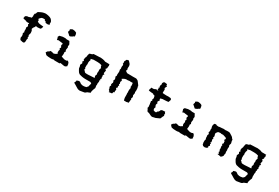

<svg xmlns="http://www.w3.org/2000/svg" viewBox="84 -1789 4630 3182"><g transform="rotate(30 2398.5 -198.0)"><path d="M390.6 -600.6C381.8 -602.5 374 -602.5 368.2 -602.5H367.2C360.4 -602.5 350.6 -601.6 336.9 -598.6C315.4 -594.7 294.9 -586.9 274.4 -576.2C253.9 -565.4 244.1 -560.5 242.2 -559.6C239.3 -557.6 236.3 -553.7 233.4 -547.9C230.5 -542 228.5 -534.2 226.6 -525.4C224.6 -517.6 221.7 -513.7 216.8 -514.6C211.9 -515.6 208 -505.9 206.1 -484.4C205.1 -472.7 206.1 -466.8 208 -465.8C210 -464.8 207 -452.1 200.2 -426.8C187.5 -424.8 181.6 -424.8 180.7 -423.8C179.7 -423.8 170.9 -419.9 153.3 -414.1C139.6 -409.2 132.8 -409.2 130.9 -412.1C128.9 -415 115.2 -408.2 90.8 -392.6C89.8 -380.9 88.9 -375 88.9 -374C88.9 -373 86.9 -366.2 83 -351.6C104.5 -344.7 116.2 -340.8 120.1 -339.8C124 -338.9 131.8 -338.9 142.6 -335.9C150.4 -333 154.3 -331.1 154.3 -328.1C155.3 -325.2 174.8 -324.2 210.9 -326.2L210 -316.4L202.1 -303.7C210.9 -288.1 215.8 -279.3 215.8 -278.3C215.8 -277.3 214.8 -272.5 213.9 -261.7C212.9 -256.8 210.9 -252.9 206.1 -251C201.2 -249 201.2 -239.3 206.1 -223.6C208 -219.7 209 -215.8 208 -210.9C207 -207 207 -196.3 207 -176.8C207 -168.9 209 -165 212.9 -163.1C216.8 -161.1 212.9 -152.3 202.1 -135.7C199.2 -131.8 201.2 -127.9 205.1 -123C209 -118.2 210.9 -106.4 212.9 -86.9C213.9 -79.1 212.9 -75.2 210.9 -74.2C209 -72.3 208 -62.5 207 -45.9C214.8 -29.3 218.8 -21.5 219.7 -20.5L221.7 -13.7C253.9 -5.9 270.5 -2.9 271.5 -2H272.5C275.4 -2 283.2 -2.9 297.9 -4.9L308.6 -34.2V-52.7C307.6 -65.4 308.6 -72.3 309.6 -76.2L315.4 -93.8C318.4 -100.6 316.4 -105.5 309.6 -107.4C302.7 -108.4 303.7 -115.2 312.5 -128.9C305.7 -143.6 302.7 -151.4 301.8 -152.3C300.8 -154.3 302.7 -162.1 307.6 -175.8C311.5 -186.5 314.5 -194.3 313.5 -200.2C313.5 -205.1 312.5 -212.9 311.5 -222.7C310.5 -232.4 309.6 -241.2 304.7 -249C299.8 -255.9 295.9 -260.7 294.9 -262.7C293 -265.6 293 -270.5 295.9 -277.3C298.8 -284.2 302.7 -293 308.6 -303.7C312.5 -310.5 315.4 -313.5 317.4 -312.5C319.3 -312.5 323.2 -321.3 329.1 -337.9C331.1 -342.8 335 -343.8 342.8 -339.8C349.6 -335.9 369.1 -335.9 399.4 -339.8C409.2 -340.8 414.1 -340.8 415 -340.8C416 -339.8 419.9 -343.8 426.8 -351.6C433.6 -368.2 436.5 -377.9 437.5 -378.9C437.5 -379.9 438.5 -384.8 440.4 -395.5C414.1 -397.5 399.4 -399.4 398.4 -399.4C397.5 -398.4 386.7 -399.4 367.2 -403.3C350.6 -406.2 340.8 -410.2 336.9 -413.1C332 -416 326.2 -419.9 320.3 -424.8C316.4 -427.7 317.4 -429.7 322.3 -433.6C327.1 -437.5 322.3 -447.3 308.6 -463.9C305.7 -466.8 307.6 -471.7 315.4 -479.5L340.8 -504.9C355.5 -509.8 364.3 -512.7 365.2 -512.7C367.2 -511.7 379.9 -511.7 405.3 -512.7C407.2 -505.9 408.2 -500 408.2 -498C408.2 -497.1 416 -494.1 431.6 -487.3C439.5 -483.4 442.4 -479.5 440.4 -475.6L436.5 -467.8C469.7 -464.8 487.3 -463.9 488.3 -463.9C489.3 -463.9 499 -467.8 517.6 -474.6C512.7 -486.3 509.8 -491.2 509.8 -492.2C508.8 -493.2 509.8 -499 510.7 -510.7V-523.4C510.7 -528.3 504.9 -539.1 494.1 -555.7C481.4 -568.4 475.6 -575.2 474.6 -575.2L450.2 -586.9C442.4 -589.8 432.6 -592.8 419.9 -595.7C407.2 -597.7 397.5 -599.6 390.6 -600.6Z M922.9 -595.7C901.4 -598.6 889.6 -599.6 886.7 -599.6H885.7C884.8 -600.6 875 -595.7 854.5 -585L844.7 -575.2C842.8 -574.2 844.7 -569.3 849.6 -560.5C844.7 -544.9 842.8 -537.1 841.8 -536.1C840.8 -535.2 840.8 -531.2 837.9 -524.4C852.5 -511.7 862.3 -502.9 867.2 -499C871.1 -495.1 878.9 -488.3 892.6 -475.6C905.3 -478.5 911.1 -478.5 912.1 -479.5C913.1 -479.5 919.9 -484.4 934.6 -491.2C941.4 -494.1 945.3 -497.1 946.3 -500C947.3 -502.9 957 -507.8 974.6 -514.6C973.6 -537.1 973.6 -547.9 972.7 -548.8C972.7 -549.8 968.8 -558.6 962.9 -579.1C953.1 -584 949.2 -586.9 948.2 -586.9C947.3 -586.9 938.5 -589.8 922.9 -595.7ZM880.9 -406.2C865.2 -411.1 851.6 -414.1 841.8 -412.1C832 -410.2 821.3 -410.2 807.6 -411.1C803.7 -412.1 799.8 -411.1 796.9 -409.2C793.9 -408.2 777.3 -404.3 747.1 -397.5C742.2 -386.7 739.3 -381.8 738.3 -380.9L731.4 -373L744.1 -333C744.1 -332 744.1 -327.1 746.1 -316.4C765.6 -322.3 775.4 -325.2 776.4 -326.2C777.3 -327.1 785.2 -325.2 797.9 -322.3C814.5 -319.3 831.1 -317.4 846.7 -316.4C862.3 -315.4 866.2 -306.6 855.5 -290C851.6 -283.2 851.6 -275.4 856.4 -265.6C862.3 -255.9 865.2 -250 867.2 -248C869.1 -245.1 868.2 -240.2 865.2 -234.4C861.3 -228.5 858.4 -223.6 855.5 -219.7C854.5 -217.8 855.5 -215.8 860.4 -212.9C865.2 -210 868.2 -204.1 867.2 -192.4C867.2 -189.5 866.2 -187.5 863.3 -185.5C861.3 -183.6 859.4 -171.9 860.4 -153.3C860.4 -145.5 861.3 -139.6 864.3 -135.7C866.2 -131.8 869.1 -127.9 873 -125L835.9 -101.6C835 -101.6 826.2 -99.6 808.6 -94.7C804.7 -93.8 801.8 -94.7 796.9 -97.7C793 -100.6 776.4 -103.5 748 -107.4C739.3 -96.7 734.4 -91.8 733.4 -90.8C733.4 -91.8 724.6 -85.9 707 -75.2L695.3 -57.6C696.3 -57.6 693.4 -54.7 686.5 -47.9C701.2 -31.2 709 -21.5 710.9 -20.5C711.9 -19.5 715.8 -16.6 721.7 -10.7C745.1 -5.9 756.8 -3.9 757.8 -3.9C758.8 -2.9 770.5 -2.9 793.9 -2C799.8 -1 806.6 -1 812.5 -1C821.3 -1 828.1 -1 834 -2C842.8 -3.9 851.6 -4.9 857.4 -6.8C866.2 -8.8 872.1 -7.8 873 -4.9C873 -2 887.7 -1 916 -2C929.7 -2 936.5 -1 938.5 -2C940.4 -2.9 953.1 -2.9 976.6 -2C978.5 -2 980.5 -3.9 983.4 -8.8L988.3 -15.6C1024.4 -9.8 1043.9 -6.8 1046.9 -5.9C1048.8 -5.9 1052.7 -5.9 1058.6 -3.9C1071.3 -2 1082 -2.9 1089.8 -8.8C1097.7 -14.6 1105.5 -20.5 1113.3 -25.4C1111.3 -33.2 1111.3 -38.1 1110.4 -39.1L1109.4 -61.5C1103.5 -80.1 1099.6 -89.8 1097.7 -90.8C1096.7 -92.8 1088.9 -99.6 1074.2 -111.3C1067.4 -105.5 1063.5 -102.5 1062.5 -101.6C1061.5 -100.6 1052.7 -98.6 1032.2 -97.7C1020.5 -96.7 1004.9 -100.6 986.3 -107.4C967.8 -114.3 956.1 -117.2 952.1 -119.1C954.1 -124 955.1 -126 955.1 -127C955.1 -127.9 956.1 -135.7 957 -150.4C958 -164.1 958 -169.9 959 -170.9C960 -171.9 959 -182.6 956.1 -204.1C955.1 -208 959 -211.9 964.8 -213.9C970.7 -215.8 968.8 -225.6 960 -242.2C957 -247.1 957 -252 959 -257.8C960.9 -263.7 962.9 -276.4 964.8 -294.9C965.8 -303.7 963.9 -308.6 960 -310.5C956.1 -311.5 957 -324.2 961.9 -348.6C962.9 -352.5 960 -358.4 956.1 -365.2C952.1 -372.1 945.3 -385.7 933.6 -406.2H924.8C923.8 -406.2 909.2 -405.3 880.9 -406.2Z M1566.4 -420.9C1551.8 -423.8 1537.1 -425.8 1525.4 -425.8H1521.5C1508.8 -424.8 1501 -424.8 1497.1 -423.8C1492.2 -422.9 1485.4 -422.9 1473.6 -422.9C1461.9 -423.8 1445.3 -422.9 1422.9 -420.9C1406.2 -418.9 1397.5 -418.9 1395.5 -420.9C1393.6 -421.9 1385.7 -416 1371.1 -403.3C1367.2 -400.4 1362.3 -399.4 1354.5 -398.4C1346.7 -397.5 1335.9 -393.6 1323.2 -386.7C1316.4 -359.4 1312.5 -345.7 1312.5 -344.7C1312.5 -343.8 1311.5 -335.9 1309.6 -318.4C1308.6 -314.5 1307.6 -310.5 1303.7 -306.6C1299.8 -303.7 1297.9 -293 1295.9 -274.4C1294.9 -264.6 1294.9 -258.8 1293.9 -257.8C1293 -255.9 1297.9 -250 1308.6 -239.3C1293.9 -227.5 1288.1 -219.7 1292 -213.9C1295.9 -209 1298.8 -203.1 1301.8 -198.2C1303.7 -195.3 1303.7 -191.4 1300.8 -184.6C1297.9 -177.7 1293 -168.9 1287.1 -157.2C1286.1 -155.3 1286.1 -154.3 1286.1 -152.3C1286.1 -149.4 1287.1 -145.5 1290 -141.6C1293.9 -135.7 1296.9 -122.1 1297.9 -101.6C1297.9 -94.7 1300.8 -85.9 1307.6 -75.2C1313.5 -64.5 1317.4 -56.6 1320.3 -52.7C1326.2 -42 1331.1 -35.2 1334 -32.2C1337.9 -29.3 1344.7 -23.4 1352.5 -15.6C1356.4 -11.7 1360.4 -9.8 1365.2 -8.8C1370.1 -7.8 1386.7 -3.9 1413.1 2.9C1423.8 5.9 1435.5 6.8 1450.2 7.8C1463.9 8.8 1473.6 8.8 1477.5 8.8C1494.1 9.8 1503.9 8.8 1506.8 8.8C1509.8 9.8 1522.5 9.8 1543.9 8.8C1565.4 7.8 1578.1 8.8 1580.1 10.7C1582 11.7 1587.9 16.6 1600.6 25.4C1594.7 46.9 1590.8 61.5 1588.9 68.4C1586.9 75.2 1585 84 1582 94.7C1575.2 99.6 1571.3 101.6 1570.3 102.5C1569.3 101.6 1566.4 107.4 1560.5 116.2C1536.1 121.1 1523.4 123 1520.5 124C1517.6 125 1507.8 125 1490.2 124C1467.8 118.2 1457 115.2 1456.1 115.2C1454.1 114.3 1445.3 108.4 1430.7 96.7C1421.9 89.8 1412.1 86.9 1400.4 89.8C1387.7 92.8 1376 96.7 1364.3 101.6C1363.3 114.3 1363.3 120.1 1363.3 121.1C1363.3 122.1 1358.4 130.9 1347.7 148.4C1355.5 156.2 1359.4 159.2 1360.4 160.2C1361.3 160.2 1370.1 166 1386.7 174.8C1390.6 176.8 1398.4 181.6 1410.2 189.5C1421.9 196.3 1429.7 201.2 1434.6 204.1C1447.3 211.9 1457 216.8 1462.9 217.8C1468.8 218.8 1478.5 220.7 1492.2 222.7C1494.1 222.7 1503.9 220.7 1521.5 217.8C1540 213.9 1551.8 212.9 1558.6 211.9C1573.2 210.9 1585.9 207 1594.7 200.2C1603.5 193.4 1608.4 187.5 1611.3 185.5C1614.3 181.6 1618.2 180.7 1621.1 180.7C1624 179.7 1639.6 173.8 1668.9 161.1C1669.9 144.5 1668.9 135.7 1668.9 134.8C1668.9 133.8 1671.9 125 1676.8 106.4C1675.8 105.5 1678.7 97.7 1684.6 83C1690.4 69.3 1693.4 61.5 1694.3 60.5C1696.3 56.6 1696.3 51.8 1694.3 45.9C1693.4 40 1691.4 28.3 1689.5 11.7C1688.5 4.9 1689.5 1 1691.4 -1C1693.4 -2.9 1693.4 -9.8 1689.5 -23.4C1688.5 -25.4 1689.5 -31.2 1692.4 -42C1694.3 -52.7 1695.3 -61.5 1696.3 -68.4C1697.3 -73.2 1695.3 -76.2 1691.4 -79.1C1687.5 -81.1 1690.4 -87.9 1702.1 -98.6C1696.3 -106.4 1693.4 -112.3 1694.3 -114.3C1695.3 -117.2 1700.2 -124 1708 -136.7C1710 -138.7 1707 -141.6 1702.1 -146.5C1697.3 -151.4 1697.3 -161.1 1703.1 -176.8C1700.2 -181.6 1697.3 -185.5 1695.3 -188.5C1693.4 -191.4 1698.2 -197.3 1709 -209C1710.9 -211.9 1712.9 -212.9 1712.9 -214.8C1713.9 -217.8 1710 -219.7 1704.1 -220.7C1695.3 -221.7 1692.4 -231.4 1698.2 -252C1704.1 -273.4 1705.1 -285.2 1699.2 -289.1C1693.4 -293 1688.5 -297.9 1682.6 -302.7C1679.7 -304.7 1680.7 -304.7 1685.5 -306.6C1689.5 -308.6 1695.3 -316.4 1702.1 -330.1C1704.1 -333 1703.1 -336.9 1702.1 -342.8C1700.2 -348.6 1702.1 -360.4 1709 -377C1710.9 -380.9 1710 -382.8 1704.1 -384.8C1699.2 -385.7 1699.2 -391.6 1706.1 -402.3C1678.7 -403.3 1663.1 -404.3 1658.2 -404.3H1620.1C1616.2 -404.3 1610.4 -406.2 1604.5 -410.2C1598.6 -414.1 1585.9 -417 1566.4 -420.9ZM1387.7 -325.2C1418.9 -333 1435.5 -336.9 1436.5 -336.9H1475.6H1512.7C1530.3 -336.9 1543.9 -335.9 1551.8 -334C1567.4 -331.1 1578.1 -328.1 1585 -326.2C1591.8 -323.2 1595.7 -321.3 1595.7 -318.4C1596.7 -302.7 1599.6 -293 1605.5 -287.1C1611.3 -282.2 1613.3 -277.3 1611.3 -273.4C1602.5 -251 1598.6 -239.3 1599.6 -238.3C1600.6 -236.3 1599.6 -235.4 1600.6 -234.4C1604.5 -216.8 1605.5 -208 1603.5 -207C1601.6 -206.1 1600.6 -201.2 1600.6 -191.4C1599.6 -176.8 1599.6 -168 1602.5 -163.1C1605.5 -158.2 1606.4 -153.3 1604.5 -149.4C1596.7 -131.8 1591.8 -121.1 1592.8 -119.1C1593.8 -117.2 1597.7 -106.4 1602.5 -83H1591.8C1590.8 -82 1589.8 -82 1588.9 -83C1543 -81.1 1515.6 -79.1 1506.8 -78.1C1499 -77.1 1490.2 -76.2 1480.5 -76.2C1466.8 -76.2 1454.1 -76.2 1441.4 -77.1C1428.7 -77.1 1419.9 -80.1 1415 -86.9C1404.3 -101.6 1395.5 -110.4 1389.6 -113.3C1383.8 -115.2 1382.8 -118.2 1385.7 -122.1C1393.6 -134.8 1394.5 -140.6 1389.6 -142.6C1384.8 -143.6 1381.8 -148.4 1381.8 -155.3C1381.8 -164.1 1382.8 -173.8 1381.8 -181.6C1380.9 -189.5 1380.9 -196.3 1381.8 -202.1C1386.7 -219.7 1387.7 -230.5 1385.7 -232.4C1383.8 -234.4 1381.8 -239.3 1382.8 -248C1384.8 -266.6 1385.7 -276.4 1385.7 -277.3C1384.8 -277.3 1388.7 -286.1 1396.5 -306.6C1389.6 -314.5 1385.7 -320.3 1386.7 -321.3C1386.7 -322.3 1386.7 -323.2 1387.7 -325.2Z M1949.2 -619.1C1933.6 -617.2 1924.8 -615.2 1920.9 -613.3C1917 -611.3 1913.1 -609.4 1909.2 -606.4C1906.2 -604.5 1905.3 -601.6 1904.3 -596.7C1904.3 -591.8 1899.4 -583 1890.6 -570.3C1889.6 -568.4 1889.6 -567.4 1889.6 -565.4C1889.6 -563.5 1889.6 -561.5 1891.6 -558.6C1894.5 -553.7 1893.6 -543 1890.6 -527.3C1888.7 -520.5 1890.6 -516.6 1896.5 -516.6C1901.4 -516.6 1904.3 -510.7 1903.3 -497.1C1902.3 -489.3 1902.3 -484.4 1900.4 -483.4C1898.4 -482.4 1898.4 -471.7 1899.4 -453.1C1899.4 -445.3 1900.4 -440.4 1902.3 -438.5C1904.3 -436.5 1902.3 -429.7 1897.5 -417C1895.5 -413.1 1895.5 -408.2 1898.4 -402.3C1901.4 -396.5 1902.3 -385.7 1903.3 -369.1C1903.3 -364.3 1902.3 -360.4 1901.4 -357.4C1900.4 -355.5 1900.4 -345.7 1899.4 -328.1C1898.4 -315.4 1899.4 -307.6 1902.3 -306.6C1905.3 -305.7 1901.4 -295.9 1890.6 -277.3C1888.7 -274.4 1890.6 -273.4 1893.6 -270.5C1895.5 -267.6 1898.4 -257.8 1903.3 -243.2C1905.3 -235.4 1905.3 -230.5 1905.3 -229.5C1906.2 -228.5 1901.4 -221.7 1893.6 -208C1891.6 -205.1 1892.6 -202.1 1896.5 -198.2C1900.4 -194.3 1902.3 -185.5 1905.3 -169.9C1906.2 -166 1904.3 -163.1 1901.4 -160.2C1898.4 -157.2 1896.5 -147.5 1892.6 -130.9C1890.6 -127 1892.6 -123 1898.4 -119.1C1904.3 -115.2 1903.3 -109.4 1893.6 -97.7C1890.6 -94.7 1889.6 -87.9 1891.6 -79.1C1893.6 -70.3 1897.5 -60.5 1903.3 -49.8C1906.2 -44.9 1906.2 -42 1903.3 -39.1C1900.4 -36.1 1908.2 -27.3 1925.8 -14.6L1920.9 -2V2C1956.1 -2.9 1975.6 -4.9 1978.5 -5.9C1981.4 -4.9 1982.4 -9.8 1985.4 -20.5C1988.3 -32.2 1990.2 -38.1 1993.2 -39.1C1996.1 -39.1 2002.9 -41 2011.7 -45.9C2011.7 -44.9 2008.8 -47.9 2004.9 -53.7C2001 -59.6 2002 -67.4 2006.8 -76.2C2011.7 -85 2011.7 -92.8 2007.8 -98.6C2003.9 -104.5 2000 -110.4 1995.1 -115.2C1990.2 -121.1 1992.2 -124 2000 -125C2007.8 -125 2012.7 -132.8 2011.7 -148.4C2010.7 -150.4 2009.8 -151.4 2006.8 -153.3C2003.9 -154.3 2007.8 -164.1 2017.6 -180.7C2005.9 -190.4 2001 -196.3 2004.9 -200.2C2008.8 -203.1 2011.7 -206.1 2013.7 -209C2006.8 -226.6 2003.9 -237.3 2002.9 -239.3C2002 -241.2 2005.9 -250 2014.6 -265.6C2016.6 -268.6 2014.6 -273.4 2007.8 -281.2C2002 -289.1 1999 -294.9 1998 -295.9C2021.5 -309.6 2032.2 -316.4 2033.2 -316.4C2034.2 -317.4 2044.9 -320.3 2062.5 -325.2C2067.4 -327.1 2074.2 -326.2 2083 -325.2C2091.8 -324.2 2104.5 -326.2 2121.1 -329.1C2130.9 -331.1 2135.7 -331.1 2137.7 -329.1C2139.6 -327.1 2157.2 -327.1 2190.4 -329.1C2193.4 -314.5 2194.3 -306.6 2194.3 -304.7C2195.3 -302.7 2195.3 -293 2196.3 -277.3C2197.3 -268.6 2196.3 -263.7 2193.4 -262.7C2190.4 -260.7 2193.4 -252.9 2202.1 -239.3C2204.1 -235.4 2204.1 -230.5 2201.2 -225.6C2198.2 -220.7 2196.3 -210 2197.3 -192.4C2198.2 -186.5 2197.3 -183.6 2195.3 -182.6C2193.4 -181.6 2194.3 -174.8 2199.2 -159.2C2200.2 -156.2 2200.2 -152.3 2197.3 -147.5C2195.3 -143.6 2196.3 -130.9 2199.2 -110.4C2200.2 -106.4 2200.2 -100.6 2199.2 -89.8C2199.2 -80.1 2198.2 -68.4 2199.2 -54.7C2200.2 -45.9 2201.2 -37.1 2203.1 -29.3L2210.9 -2C2215.8 -2.9 2218.8 -2.9 2219.7 -2.9L2255.9 -2C2273.4 -6.8 2282.2 -8.8 2283.2 -8.8C2284.2 -8.8 2289.1 -8.8 2296.9 -9.8L2300.8 -53.7C2301.8 -54.7 2302.7 -62.5 2304.7 -76.2C2305.7 -80.1 2303.7 -85 2298.8 -88.9C2294.9 -92.8 2297.9 -101.6 2305.7 -114.3C2307.6 -117.2 2308.6 -120.1 2308.6 -124C2308.6 -127 2307.6 -129.9 2306.6 -132.8C2303.7 -139.6 2301.8 -144.5 2299.8 -149.4C2297.9 -153.3 2297.9 -158.2 2299.8 -163.1C2301.8 -168 2303.7 -178.7 2305.7 -195.3C2306.6 -203.1 2305.7 -207 2302.7 -208C2299.8 -208 2299.8 -219.7 2303.7 -242.2C2304.7 -249 2304.7 -256.8 2303.7 -265.6L2301.8 -277.3C2300.8 -284.2 2300.8 -288.1 2302.7 -289.1C2304.7 -290 2302.7 -297.9 2294.9 -310.5C2292 -314.5 2292 -317.4 2294.9 -321.3C2297.9 -325.2 2293 -335 2282.2 -349.6C2282.2 -350.6 2277.3 -356.4 2268.6 -367.2C2259.8 -377.9 2255.9 -384.8 2253.9 -386.7C2246.1 -398.4 2239.3 -404.3 2234.4 -407.2C2230.5 -409.2 2222.7 -413.1 2211.9 -418C2206.1 -420.9 2199.2 -421.9 2191.4 -420.9C2184.6 -419.9 2168 -419.9 2139.6 -419.9C2132.8 -420.9 2120.1 -420.9 2102.5 -420.9C2084 -421.9 2071.3 -420.9 2065.4 -420.9C2042 -420.9 2030.3 -420.9 2029.3 -421.9C2028.3 -421.9 2015.6 -430.7 1992.2 -447.3L1997.1 -455.1L2002 -472.7C2004.9 -481.4 2003.9 -486.3 2000 -487.3C1996.1 -488.3 1995.1 -500 1998 -523.4C2000 -533.2 1999 -542 1997.1 -549.8C1994.1 -557.6 1993.2 -563.5 1992.2 -567.4C1991.2 -571.3 1989.3 -575.2 1985.4 -579.1C1981.4 -583 1969.7 -596.7 1949.2 -619.1Z M2694.3 -594.7C2667 -598.6 2652.3 -601.6 2651.4 -600.6C2649.4 -600.6 2643.6 -599.6 2632.8 -598.6C2622.1 -583 2616.2 -574.2 2615.2 -572.3C2613.3 -571.3 2614.3 -561.5 2617.2 -543.9C2618.2 -540 2616.2 -536.1 2612.3 -531.2C2608.4 -526.4 2607.4 -518.6 2606.4 -504.9C2606.4 -501 2608.4 -497.1 2613.3 -493.2C2618.2 -489.3 2613.3 -480.5 2598.6 -468.8C2601.6 -466.8 2605.5 -464.8 2609.4 -460.9C2613.3 -457 2609.4 -452.1 2598.6 -445.3C2611.3 -437.5 2617.2 -432.6 2618.2 -431.6C2617.2 -431.6 2618.2 -429.7 2622.1 -424.8C2595.7 -429.7 2583 -431.6 2581.1 -432.6C2580.1 -433.6 2571.3 -429.7 2554.7 -420.9C2554.7 -419.9 2553.7 -418.9 2550.8 -417C2547.9 -415 2530.3 -414.1 2498 -415C2495.1 -415 2495.1 -414.1 2496.1 -410.2C2498 -407.2 2493.2 -394.5 2483.4 -373C2486.3 -366.2 2487.3 -362.3 2487.3 -361.3C2488.3 -360.4 2486.3 -357.4 2483.4 -352.5C2517.6 -347.7 2535.2 -345.7 2536.1 -345.7C2536.1 -344.7 2545.9 -344.7 2565.4 -343.8C2569.3 -344.7 2573.2 -341.8 2578.1 -336.9C2583 -332 2591.8 -329.1 2605.5 -327.1C2609.4 -326.2 2611.3 -324.2 2611.3 -320.3C2611.3 -316.4 2614.3 -305.7 2618.2 -289.1C2620.1 -282.2 2618.2 -273.4 2614.3 -264.6C2611.3 -254.9 2609.4 -248 2607.4 -245.1C2609.4 -244.1 2613.3 -242.2 2617.2 -238.3C2621.1 -234.4 2618.2 -229.5 2607.4 -224.6C2602.5 -221.7 2601.6 -217.8 2603.5 -211.9C2605.5 -207 2605.5 -203.1 2607.4 -200.2C2608.4 -197.3 2608.4 -194.3 2607.4 -190.4C2606.4 -186.5 2608.4 -179.7 2611.3 -168.9C2611.3 -168 2612.3 -163.1 2613.3 -151.4C2614.3 -139.6 2614.3 -133.8 2614.3 -132.8C2616.2 -122.1 2617.2 -117.2 2617.2 -116.2C2618.2 -116.2 2615.2 -110.4 2610.4 -97.7C2608.4 -93.8 2609.4 -89.8 2614.3 -86.9C2619.1 -83 2625 -73.2 2630.9 -55.7C2635.7 -43.9 2641.6 -37.1 2649.4 -35.2C2656.2 -34.2 2665 -33.2 2672.9 -31.2C2673.8 -30.3 2681.6 -27.3 2695.3 -20.5C2709 -13.7 2717.8 -9.8 2721.7 -7.8C2730.5 -3.9 2739.3 -2 2747.1 -2C2751 -2 2753.9 -2 2757.8 -2.9C2768.6 -5.9 2775.4 -6.8 2779.3 -8.8C2788.1 -11.7 2793 -12.7 2794.9 -11.7C2796.9 -9.8 2807.6 -14.6 2828.1 -23.4C2836.9 -27.3 2841.8 -29.3 2842.8 -30.3C2842.8 -31.2 2854.5 -35.2 2877.9 -45.9C2882.8 -48.8 2886.7 -55.7 2890.6 -68.4C2894.5 -81.1 2901.4 -95.7 2912.1 -113.3C2913.1 -114.3 2913.1 -114.3 2913.1 -116.2C2913.1 -118.2 2912.1 -122.1 2909.2 -126C2905.3 -130.9 2905.3 -141.6 2908.2 -156.2C2909.2 -161.1 2906.2 -164.1 2901.4 -167C2896.5 -169.9 2895.5 -175.8 2896.5 -184.6C2859.4 -181.6 2840.8 -180.7 2839.8 -180.7C2838.9 -181.6 2832 -177.7 2818.4 -169.9L2811.5 -152.3C2812.5 -152.3 2808.6 -147.5 2802.7 -137.7C2798.8 -130.9 2794.9 -127 2792 -128.9C2789.1 -130.9 2781.2 -121.1 2768.6 -97.7C2749 -99.6 2740.2 -100.6 2739.3 -100.6C2738.3 -100.6 2730.5 -103.5 2715.8 -110.4L2710 -134.8C2710 -135.7 2710 -138.7 2710.9 -144.5C2710 -150.4 2712.9 -153.3 2716.8 -155.3C2721.7 -156.2 2719.7 -164.1 2712.9 -178.7C2706.1 -193.4 2702.1 -201.2 2703.1 -202.1C2704.1 -203.1 2704.1 -209 2706.1 -220.7C2707 -226.6 2709 -229.5 2712.9 -231.4C2716.8 -233.4 2713.9 -241.2 2704.1 -254.9C2701.2 -258.8 2700.2 -263.7 2703.1 -269.5C2705.1 -275.4 2710.9 -284.2 2721.7 -297.9C2726.6 -303.7 2724.6 -307.6 2718.8 -309.6C2712.9 -312.5 2710.9 -320.3 2714.8 -334C2737.3 -338.9 2750 -342.8 2752.9 -343.8C2756.8 -344.7 2770.5 -344.7 2794.9 -345.7C2815.4 -346.7 2826.2 -346.7 2828.1 -347.7C2829.1 -347.7 2839.8 -348.6 2861.3 -351.6C2864.3 -358.4 2866.2 -365.2 2868.2 -369.1C2869.1 -374 2873 -384.8 2878.9 -401.4L2867.2 -418.9L2862.3 -424.8C2829.1 -427.7 2813.5 -428.7 2812.5 -428.7L2780.3 -426.8C2772.5 -425.8 2757.8 -426.8 2737.3 -428.7C2716.8 -430.7 2706.1 -431.6 2704.1 -431.6C2704.1 -434.6 2704.1 -441.4 2703.1 -453.1C2702.1 -463.9 2703.1 -469.7 2703.1 -470.7C2703.1 -482.4 2704.1 -488.3 2706.1 -489.3C2708 -491.2 2704.1 -499 2694.3 -513.7C2691.4 -517.6 2691.4 -522.5 2694.3 -526.4C2697.3 -530.3 2702.1 -540 2710 -557.6C2712.9 -564.5 2710.9 -568.4 2703.1 -567.4C2695.3 -567.4 2692.4 -576.2 2694.3 -594.7Z M3321.3 -595.7C3299.8 -598.6 3288.1 -599.6 3285.2 -599.6H3284.2C3283.2 -600.6 3273.4 -595.7 3252.9 -585L3243.2 -575.2C3241.2 -574.2 3243.2 -569.3 3248 -560.5C3243.2 -544.9 3241.2 -537.1 3240.2 -536.1C3239.3 -535.2 3239.3 -531.2 3236.3 -524.4C3251 -511.7 3260.7 -502.9 3265.6 -499C3269.5 -495.1 3277.3 -488.3 3291 -475.6C3303.7 -478.5 3309.6 -478.5 3310.5 -479.5C3311.5 -479.5 3318.4 -484.4 3333 -491.2C3339.8 -494.1 3343.8 -497.1 3344.7 -500C3345.7 -502.9 3355.5 -507.8 3373 -514.6C3372.1 -537.1 3372.1 -547.9 3371.1 -548.8C3371.1 -549.8 3367.2 -558.6 3361.3 -579.1C3351.6 -584 3347.7 -586.9 3346.7 -586.9C3345.7 -586.9 3336.9 -589.8 3321.3 -595.7ZM3279.3 -406.2C3263.7 -411.1 3250 -414.1 3240.2 -412.1C3230.5 -410.2 3219.7 -410.2 3206.1 -411.1C3202.1 -412.1 3198.2 -411.1 3195.3 -409.2C3192.4 -408.2 3175.8 -404.3 3145.5 -397.5C3140.6 -386.7 3137.7 -381.8 3136.7 -380.9L3129.9 -373L3142.6 -333C3142.6 -332 3142.6 -327.1 3144.5 -316.4C3164.1 -322.3 3173.8 -325.2 3174.8 -326.2C3175.8 -327.1 3183.6 -325.2 3196.3 -322.3C3212.9 -319.3 3229.5 -317.4 3245.1 -316.4C3260.7 -315.4 3264.6 -306.6 3253.9 -290C3250 -283.2 3250 -275.4 3254.9 -265.6C3260.7 -255.9 3263.7 -250 3265.6 -248C3267.6 -245.1 3266.6 -240.2 3263.7 -234.4C3259.8 -228.5 3256.8 -223.6 3253.9 -219.7C3252.9 -217.8 3253.9 -215.8 3258.8 -212.9C3263.7 -210 3266.6 -204.1 3265.6 -192.4C3265.6 -189.5 3264.6 -187.5 3261.7 -185.5C3259.8 -183.6 3257.8 -171.9 3258.8 -153.3C3258.8 -145.5 3259.8 -139.6 3262.7 -135.7C3264.6 -131.8 3267.6 -127.9 3271.5 -125L3234.4 -101.6C3233.4 -101.6 3224.6 -99.6 3207 -94.7C3203.1 -93.8 3200.2 -94.7 3195.3 -97.7C3191.4 -100.6 3174.8 -103.5 3146.5 -107.4C3137.7 -96.7 3132.8 -91.8 3131.8 -90.8C3131.8 -91.8 3123 -85.9 3105.5 -75.2L3093.8 -57.6C3094.7 -57.6 3091.8 -54.7 3085 -47.9C3099.6 -31.2 3107.4 -21.5 3109.4 -20.5C3110.4 -19.5 3114.3 -16.6 3120.1 -10.7C3143.6 -5.9 3155.3 -3.9 3156.2 -3.9C3157.2 -2.9 3168.9 -2.9 3192.4 -2C3198.2 -1 3205.1 -1 3210.9 -1C3219.7 -1 3226.6 -1 3232.4 -2C3241.2 -3.9 3250 -4.9 3255.9 -6.8C3264.6 -8.8 3270.5 -7.8 3271.5 -4.9C3271.5 -2 3286.1 -1 3314.5 -2C3328.1 -2 3335 -1 3336.9 -2C3338.9 -2.9 3351.6 -2.9 3375 -2C3377 -2 3378.9 -3.9 3381.8 -8.8L3386.7 -15.6C3422.9 -9.8 3442.4 -6.8 3445.3 -5.9C3447.3 -5.9 3451.2 -5.9 3457 -3.9C3469.7 -2 3480.5 -2.9 3488.3 -8.8C3496.1 -14.6 3503.9 -20.5 3511.7 -25.4C3509.8 -33.2 3509.8 -38.1 3508.8 -39.1L3507.8 -61.5C3502 -80.1 3498 -89.8 3496.1 -90.8C3495.1 -92.8 3487.3 -99.6 3472.7 -111.3C3465.8 -105.5 3461.9 -102.5 3460.9 -101.6C3460 -100.6 3451.2 -98.6 3430.7 -97.7C3418.9 -96.7 3403.3 -100.6 3384.8 -107.4C3366.2 -114.3 3354.5 -117.2 3350.6 -119.1C3352.5 -124 3353.5 -126 3353.5 -127C3353.5 -127.9 3354.5 -135.7 3355.5 -150.4C3356.4 -164.1 3356.4 -169.9 3357.4 -170.9C3358.4 -171.9 3357.4 -182.6 3354.5 -204.1C3353.5 -208 3357.4 -211.9 3363.3 -213.9C3369.1 -215.8 3367.2 -225.6 3358.4 -242.2C3355.5 -247.1 3355.5 -252 3357.4 -257.8C3359.4 -263.7 3361.3 -276.4 3363.3 -294.9C3364.3 -303.7 3362.3 -308.6 3358.4 -310.5C3354.5 -311.5 3355.5 -324.2 3360.4 -348.6C3361.3 -352.5 3358.4 -358.4 3354.5 -365.2C3350.6 -372.1 3343.8 -385.7 3332 -406.2H3323.2C3322.3 -406.2 3307.6 -405.3 3279.3 -406.2Z M3755.9 -414.1C3746.1 -415 3740.2 -417 3739.3 -420.9C3738.3 -422.9 3735.4 -423.8 3729.5 -423.8C3723.6 -423.8 3715.8 -422.9 3705.1 -420.9C3698.2 -409.2 3694.3 -403.3 3694.3 -402.3C3695.3 -401.4 3692.4 -393.6 3688.5 -377C3689.5 -359.4 3690.4 -350.6 3690.4 -349.6C3689.5 -348.6 3692.4 -343.8 3698.2 -333C3701.2 -327.1 3701.2 -324.2 3697.3 -323.2C3693.4 -322.3 3693.4 -312.5 3697.3 -293.9C3699.2 -284.2 3698.2 -274.4 3695.3 -266.6C3692.4 -258.8 3690.4 -252.9 3689.5 -250C3687.5 -246.1 3689.5 -244.1 3695.3 -241.2C3701.2 -238.3 3705.1 -229.5 3704.1 -215.8C3703.1 -211.9 3701.2 -208 3697.3 -204.1C3693.4 -200.2 3693.4 -190.4 3698.2 -173.8C3697.3 -153.3 3697.3 -143.6 3698.2 -142.6C3698.2 -141.6 3700.2 -136.7 3706.1 -128.9C3708 -126 3708 -121.1 3704.1 -116.2C3700.2 -111.3 3698.2 -99.6 3699.2 -83C3699.2 -70.3 3699.2 -64.5 3698.2 -63.5C3697.3 -61.5 3700.2 -46.9 3708 -18.6H3711.9L3723.6 -5.9C3747.1 -2 3757.8 0 3758.8 0C3759.8 -1 3773.4 -4.9 3800.8 -13.7V-24.4C3801.8 -25.4 3804.7 -28.3 3810.5 -35.2C3810.5 -36.1 3807.6 -37.1 3801.8 -40C3796.9 -43 3799.8 -47.9 3810.5 -56.6C3819.3 -63.5 3821.3 -70.3 3816.4 -76.2C3812.5 -82 3809.6 -86.9 3806.6 -89.8C3816.4 -99.6 3818.4 -105.5 3812.5 -108.4C3806.6 -111.3 3802.7 -113.3 3798.8 -116.2C3795.9 -118.2 3797.9 -121.1 3804.7 -123C3811.5 -125 3812.5 -135.7 3806.6 -155.3C3802.7 -168.9 3799.8 -176.8 3800.8 -179.7C3801.8 -181.6 3804.7 -187.5 3808.6 -196.3C3810.5 -200.2 3808.6 -203.1 3801.8 -205.1C3794.9 -207 3795.9 -214.8 3803.7 -229.5C3805.7 -232.4 3806.6 -237.3 3804.7 -244.1C3802.7 -252 3799.8 -262.7 3794.9 -276.4C3792 -284.2 3793.9 -293 3799.8 -300.8L3813.5 -321.3C3823.2 -327.1 3828.1 -331.1 3828.1 -332C3829.1 -332 3838.9 -333 3857.4 -335.9C3868.2 -337.9 3873 -336.9 3874 -334C3875 -331.1 3889.6 -331.1 3918.9 -333C3921.9 -333 3932.6 -330.1 3950.2 -323.2C3967.8 -317.4 3979.5 -312.5 3984.4 -310.5C3989.3 -297.9 3990.2 -292 3989.3 -291C3988.3 -290 3986.3 -288.1 3983.4 -283.2C3981.4 -279.3 3979.5 -275.4 3976.6 -271.5C3973.6 -266.6 3979.5 -260.7 3993.2 -253.9C3995.1 -252.9 3995.1 -251 3992.2 -248C3990.2 -244.1 3992.2 -234.4 3996.1 -219.7C3998 -212.9 3995.1 -209 3990.2 -209C3984.4 -208 3982.4 -201.2 3983.4 -185.5C3984.4 -181.6 3986.3 -178.7 3991.2 -176.8C3996.1 -174.8 3995.1 -169.9 3988.3 -161.1C3985.4 -158.2 3985.4 -155.3 3988.3 -151.4C3990.2 -147.5 3991.2 -136.7 3993.2 -116.2C3994.1 -105.5 3994.1 -98.6 3991.2 -97.7C3989.3 -95.7 3994.1 -85 4005.9 -63.5C4002.9 -61.5 4000 -58.6 3997.1 -54.7C3993.2 -50.8 4000 -42 4016.6 -26.4C4007.8 -22.5 4003.9 -21.5 4002.9 -20.5C4002 -20.5 4000 -16.6 3996.1 -10.7C4023.4 -4.9 4040 -2.9 4043.9 -2C4047.9 -1 4054.7 0 4065.4 2C4082 -13.7 4089.8 -20.5 4089.8 -21.5C4089.8 -22.5 4093.8 -28.3 4100.6 -41C4101.6 -43 4101.6 -45.9 4099.6 -50.8C4098.6 -55.7 4100.6 -66.4 4106.4 -83V-86.9C4106.4 -90.8 4105.5 -94.7 4103.5 -99.6C4100.6 -105.5 4099.6 -118.2 4102.5 -136.7C4103.5 -143.6 4103.5 -146.5 4101.6 -147.5C4099.6 -147.5 4099.6 -159.2 4098.6 -181.6C4098.6 -192.4 4099.6 -197.3 4102.5 -198.2C4105.5 -199.2 4103.5 -210 4094.7 -228.5C4092.8 -232.4 4091.8 -236.3 4093.8 -239.3C4095.7 -243.2 4098.6 -253.9 4103.5 -271.5C4104.5 -274.4 4104.5 -277.3 4102.5 -281.2C4100.6 -285.2 4098.6 -294.9 4094.7 -310.5C4091.8 -323.2 4091.8 -331.1 4094.7 -333C4097.7 -335.9 4090.8 -341.8 4077.1 -354.5C4068.4 -367.2 4064.5 -373 4063.5 -374C4062.5 -375 4056.6 -379.9 4043.9 -388.7C4011.7 -411.1 3989.3 -422.9 3978.5 -421.9C3967.8 -420.9 3957 -420.9 3945.3 -421.9C3933.6 -421.9 3927.7 -421.9 3925.8 -419.9C3924.8 -418 3910.2 -418.9 3881.8 -421.9C3871.1 -422.9 3866.2 -422.9 3866.2 -421.9C3865.2 -419.9 3847.7 -418.9 3813.5 -417C3801.8 -416 3794.9 -416 3793.9 -413.1C3793 -411.1 3781.2 -411.1 3755.9 -414.1Z M4564.5 -420.9C4549.8 -423.8 4535.2 -425.8 4523.4 -425.8H4519.5C4506.8 -424.8 4499 -424.8 4495.1 -423.8C4490.2 -422.9 4483.4 -422.9 4471.7 -422.9C4460 -423.8 4443.4 -422.9 4420.9 -420.9C4404.3 -418.9 4395.5 -418.9 4393.6 -420.9C4391.6 -421.9 4383.8 -416 4369.1 -403.3C4365.2 -400.4 4360.4 -399.4 4352.5 -398.4C4344.7 -397.5 4334 -393.6 4321.3 -386.7C4314.5 -359.4 4310.5 -345.7 4310.5 -344.7C4310.5 -343.8 4309.6 -335.9 4307.6 -318.4C4306.6 -314.5 4305.7 -310.5 4301.8 -306.6C4297.9 -303.7 4295.9 -293 4293.9 -274.4C4293 -264.6 4293 -258.8 4292 -257.8C4291 -255.9 4295.9 -250 4306.6 -239.3C4292 -227.5 4286.1 -219.7 4290 -213.9C4293.9 -209 4296.9 -203.1 4299.8 -198.2C4301.8 -195.3 4301.8 -191.4 4298.8 -184.6C4295.9 -177.7 4291 -168.9 4285.2 -157.2C4284.2 -155.3 4284.2 -154.3 4284.2 -152.3C4284.2 -149.4 4285.2 -145.5 4288.1 -141.6C4292 -135.7 4294.9 -122.1 4295.9 -101.6C4295.9 -94.7 4298.8 -85.9 4305.7 -75.2C4311.5 -64.5 4315.4 -56.6 4318.4 -52.7C4324.2 -42 4329.1 -35.2 4332 -32.2C4335.9 -29.3 4342.8 -23.4 4350.6 -15.6C4354.5 -11.7 4358.4 -9.8 4363.3 -8.8C4368.2 -7.8 4384.8 -3.9 4411.1 2.9C4421.9 5.9 4433.6 6.8 4448.2 7.8C4461.9 8.8 4471.7 8.8 4475.6 8.8C4492.2 9.8 4502 8.8 4504.9 8.8C4507.8 9.8 4520.5 9.8 4542 8.8C4563.5 7.8 4576.2 8.8 4578.1 10.7C4580.1 11.7 4585.9 16.6 4598.6 25.4C4592.8 46.9 4588.9 61.5 4586.9 68.4C4585 75.2 4583 84 4580.1 94.7C4573.2 99.6 4569.3 101.6 4568.4 102.5C4567.4 101.6 4564.5 107.4 4558.6 116.2C4534.2 121.1 4521.5 123 4518.6 124C4515.6 125 4505.9 125 4488.3 124C4465.8 118.2 4455.1 115.2 4454.1 115.2C4452.1 114.3 4443.4 108.4 4428.7 96.7C4419.9 89.8 4410.2 86.9 4398.4 89.8C4385.7 92.8 4374 96.7 4362.3 101.6C4361.3 114.3 4361.3 120.1 4361.3 121.1C4361.3 122.1 4356.4 130.9 4345.7 148.4C4353.5 156.2 4357.4 159.2 4358.4 160.2C4359.4 160.2 4368.2 166 4384.8 174.8C4388.7 176.8 4396.5 181.6 4408.2 189.5C4419.9 196.3 4427.7 201.2 4432.6 204.1C4445.3 211.9 4455.1 216.8 4460.9 217.8C4466.8 218.8 4476.6 220.7 4490.2 222.7C4492.2 222.7 4502 220.7 4519.5 217.8C4538.1 213.9 4549.8 212.9 4556.6 211.9C4571.3 210.9 4584 207 4592.8 200.2C4601.6 193.4 4606.4 187.5 4609.4 185.5C4612.3 181.6 4616.2 180.7 4619.1 180.7C4622.1 179.7 4637.7 173.8 4667 161.1C4668 144.5 4667 135.7 4667 134.8C4667 133.8 4669.9 125 4674.8 106.4C4673.8 105.5 4676.8 97.7 4682.6 83C4688.5 69.3 4691.4 61.5 4692.4 60.5C4694.3 56.6 4694.3 51.8 4692.4 45.9C4691.4 40 4689.5 28.3 4687.5 11.7C4686.5 4.9 4687.5 1 4689.5 -1C4691.4 -2.9 4691.4 -9.8 4687.5 -23.4C4686.5 -25.4 4687.5 -31.2 4690.4 -42C4692.4 -52.7 4693.4 -61.5 4694.3 -68.4C4695.3 -73.2 4693.4 -76.2 4689.5 -79.1C4685.5 -81.1 4688.5 -87.9 4700.2 -98.6C4694.3 -106.4 4691.4 -112.3 4692.4 -114.3C4693.4 -117.2 4698.2 -124 4706.1 -136.7C4708 -138.7 4705.1 -141.6 4700.2 -146.5C4695.3 -151.4 4695.3 -161.1 4701.2 -176.8C4698.2 -181.6 4695.3 -185.5 4693.4 -188.5C4691.4 -191.4 4696.3 -197.3 4707 -209C4709 -211.9 4710.9 -212.9 4710.9 -214.8C4711.9 -217.8 4708 -219.7 4702.1 -220.7C4693.4 -221.7 4690.4 -231.4 4696.3 -252C4702.1 -273.4 4703.1 -285.2 4697.3 -289.1C4691.4 -293 4686.5 -297.9 4680.7 -302.7C4677.7 -304.7 4678.7 -304.7 4683.6 -306.6C4687.5 -308.6 4693.4 -316.4 4700.2 -330.1C4702.1 -333 4701.2 -336.9 4700.2 -342.8C4698.2 -348.6 4700.2 -360.4 4707 -377C4709 -380.9 4708 -382.8 4702.1 -384.8C4697.3 -385.7 4697.3 -391.6 4704.1 -402.3C4676.8 -403.3 4661.1 -404.3 4656.2 -404.3H4618.2C4614.3 -404.3 4608.4 -406.2 4602.5 -410.2C4596.7 -414.1 4584 -417 4564.5 -420.9ZM4385.7 -325.2C4417 -333 4433.6 -336.9 4434.6 -336.9H4473.6H4510.7C4528.3 -336.9 4542 -335.9 4549.8 -334C4565.4 -331.1 4576.2 -328.1 4583 -326.2C4589.8 -323.2 4593.8 -321.3 4593.8 -318.4C4594.7 -302.7 4597.7 -293 4603.5 -287.1C4609.4 -282.2 4611.3 -277.3 4609.4 -273.4C4600.6 -251 4596.7 -239.3 4597.7 -238.3C4598.6 -236.3 4597.7 -235.4 4598.6 -234.4C4602.5 -216.8 4603.5 -208 4601.6 -207C4599.6 -206.1 4598.6 -201.2 4598.6 -191.4C4597.7 -176.8 4597.7 -168 4600.6 -163.1C4603.5 -158.2 4604.5 -153.3 4602.5 -149.4C4594.7 -131.8 4589.8 -121.1 4590.8 -119.1C4591.8 -117.2 4595.7 -106.4 4600.6 -83H4589.8C4588.9 -82 4587.9 -82 4586.9 -83C4541 -81.1 4513.7 -79.1 4504.9 -78.1C4497.1 -77.1 4488.3 -76.2 4478.5 -76.2C4464.8 -76.2 4452.1 -76.2 4439.5 -77.1C4426.8 -77.1 4418 -80.1 4413.1 -86.9C4402.3 -101.6 4393.6 -110.4 4387.7 -113.3C4381.8 -115.2 4380.9 -118.2 4383.8 -122.1C4391.6 -134.8 4392.6 -140.6 4387.7 -142.6C4382.8 -143.6 4379.9 -148.4 4379.9 -155.3C4379.9 -164.1 4380.9 -173.8 4379.9 -181.6C4378.9 -189.5 4378.9 -196.3 4379.9 -202.1C4384.8 -219.7 4385.7 -230.5 4383.8 -232.4C4381.8 -234.4 4379.9 -239.3 4380.9 -248C4382.8 -266.6 4383.8 -276.4 4383.8 -277.3C4382.8 -277.3 4386.7 -286.1 4394.5 -306.6C4387.7 -314.5 4383.8 -320.3 4384.8 -321.3C4384.8 -322.3 4384.8 -323.2 4385.7 -325.2Z"/></g></svg>

Font: Hermetico
Style: Regular
Weight: 400
Version: Version 1.0